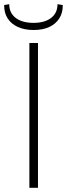

<svg xmlns="http://www.w3.org/2000/svg" viewBox="-41 -895 319 915"><path d="M140 -690V0H99V-690ZM233 -875 258 -871Q259 -835 242 -808Q225 -781 194 -766.5Q163 -752 119 -752Q76 -752 44 -766.5Q12 -781 -5 -808Q-22 -835 -21 -871L3 -875Q3 -833 34 -809.5Q65 -786 119 -786Q172 -786 202.5 -809.5Q233 -833 233 -875Z"/></svg>

Font: Exo 2 ExtraLight
Style: Regular
Weight: 250
Designer: Natanael Gama
Foundry: Natanael Gama
Version: Version 2.010